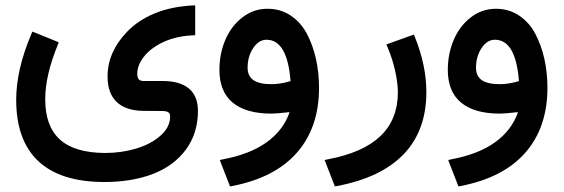

<svg xmlns="http://www.w3.org/2000/svg" viewBox="-20 -415 2064 703"><path d="M191.4 -250.4Q145.6 -139 145.6 -51.4Q145.6 47.4 199.5 96Q253.4 144.6 364.7 145.1Q424.7 145.1 478.6 129Q532.5 112.8 567.8 81.6Q603 50.4 603 11.1Q603 1 596.5 -3.8Q589.9 -8.6 572.8 -8.6L505.3 -9.1Q440.8 -9.6 407.3 -41.6Q373.8 -73.6 373.8 -134.5Q373.8 -224.2 444.8 -298.2Q465 -319.4 490.2 -336.3Q515.4 -353.1 545.6 -365.7Q575.8 -378.3 610.8 -385.6Q645.8 -392.9 684.1 -395L694.7 -395.5V-384.9V-295.7V-286.1L685.1 -285.6Q596 -281.6 535 -235.3Q510.8 -216.1 496.7 -192.7Q482.6 -169.3 482.6 -145.6Q482.6 -130.5 488.2 -124.4Q493.7 -118.4 506.3 -118.4H576.3Q638.8 -118.4 671.8 -90.7Q704.8 -63 704.8 -9.1Q704.8 73 660.7 132.7Q616.6 192.4 539.8 221.9Q463 251.4 362.2 251.4Q202.5 251.4 120.9 175.6Q39.3 99.7 39.3 -49.9Q39.3 -159.7 94.7 -290.2L98.2 -299.2L107.8 -295.7L185.9 -264L195 -259.9Z M1040.3 -4.5Q991.9 1 974.3 1Q880.6 1 832 -39.3Q783.4 -79.6 783.4 -159.2Q783.4 -218.1 805 -269Q826.7 -319.9 867.5 -351.4Q908.3 -382.9 959.7 -382.9Q1007.6 -382.9 1044.8 -357.7Q1082.1 -332.5 1104 -290.7Q1125.9 -248.9 1137 -198.7Q1148.1 -148.6 1148.1 -93.7Q1148.1 51.4 1067.5 143.6Q986.9 235.8 830.7 266L822.2 267.5L819.1 259.4L788.9 181.9L784.9 170.8L796.5 168.3Q896.2 149.6 957.2 105.3Q1018.1 61 1040.3 -4.5ZM1043.8 -117.9Q1032.2 -269.5 955.7 -269.5Q927.5 -269.5 907.1 -239Q886.6 -208.6 886.6 -166.8Q886.6 -137 907.6 -121.9Q928.5 -106.8 974.8 -106.8Q1005 -106.8 1043.8 -117.9Z M1499.2 -279.1Q1541.1 -174.8 1541.1 -78.1Q1541.1 62.5 1458.7 148.9Q1376.3 235.3 1214.6 266L1206 267.5L1203 259.4L1172.8 181.9L1168.8 170.8L1180.4 168.3Q1309.3 144.1 1372.8 83.4Q1436.3 22.7 1436.8 -75.6Q1436.8 -109.8 1427 -154.7Q1417.1 -199.5 1399 -242.3L1394.5 -252.4L1404.5 -255.9L1486.1 -285.1L1495.2 -288.2Z M1876.6 -4.5Q1828.2 1 1810.6 1Q1716.9 1 1668.3 -39.3Q1619.6 -79.6 1619.6 -159.2Q1619.6 -218.1 1641.3 -269Q1663 -319.9 1703.8 -351.4Q1744.6 -382.9 1796 -382.9Q1843.8 -382.9 1881.1 -357.7Q1918.4 -332.5 1940.3 -290.7Q1962.2 -248.9 1973.3 -198.7Q1984.4 -148.6 1984.4 -93.7Q1984.4 51.4 1903.8 143.6Q1823.2 235.8 1667 266L1658.4 267.5L1655.4 259.4L1625.2 181.9L1621.2 170.8L1632.7 168.3Q1732.5 149.6 1793.5 105.3Q1854.4 61 1876.6 -4.5ZM1880.1 -117.9Q1868.5 -269.5 1791.9 -269.5Q1763.7 -269.5 1743.3 -239Q1722.9 -208.6 1722.9 -166.8Q1722.9 -137 1743.8 -121.9Q1764.7 -106.8 1811.1 -106.8Q1841.3 -106.8 1880.1 -117.9Z"/></svg>

Font: Vazir FD Medium
Style: Regular
Weight: 500
Foundry: DejaVu fonts team - Redesigned by Saber Rastikerdar
Version: Version 21.10;October 20, 2019;FontCreator 12.0.0.2547 64-bi